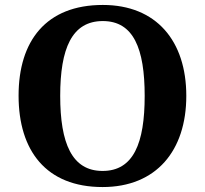

<svg xmlns="http://www.w3.org/2000/svg" viewBox="-20 -745 827 775"><path d="M394 10C611 10 732 -137 732 -358C732 -580 611 -725 395 -725C166 -725 55 -580 55 -359C55 -137 166 10 394 10ZM394 -55C270 -55 223 -167 223 -358C223 -549 270 -660 395 -660C519 -660 564 -549 564 -358C564 -167 519 -55 394 -55Z"/></svg>

Font: Noto Serif Telugu
Style: Bold
Weight: 700
Designer: Jelle Bosma - Monotype Design Team
Foundry: Monotype Imaging Inc.
Version: Version 2.005